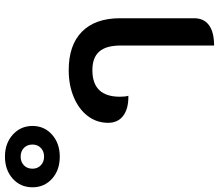

<svg xmlns="http://www.w3.org/2000/svg" viewBox="-318 -822 906 795"><g transform="rotate(-90 135.5 -424.0)"><path d="M-242 -743Q-242 -793 -206 -825Q-170 -857 -115 -857Q-60 -857 -24 -824.5Q12 -792 12 -743Q12 -694 -24 -662Q-60 -630 -115 -630Q-171 -630 -206.5 -662Q-242 -694 -242 -743ZM-65 -743Q-65 -765 -79 -778.5Q-93 -792 -115 -792Q-137 -792 -151 -778.5Q-165 -765 -165 -743Q-165 -722 -151 -708.5Q-137 -695 -115 -695Q-93 -695 -79 -708.5Q-65 -722 -65 -743ZM345 -378Q345 -438 320 -466.5Q295 -495 243 -495Q133 -495 133 -381Q133 -358 137 -346Q84 -345 54.5 -367Q25 -389 25 -430Q25 -477 53 -514Q81 -551 131 -572Q181 -593 243 -593Q347 -593 402.5 -538Q458 -483 458 -380V-74Q458 -33 429 -12Q400 9 345 9Z"/></g></svg>

Font: K2D SemiBold
Style: Regular
Weight: 600
Designer: Katatrad Aksorn Co.,Ltd.
Foundry: Cadson Demak Co.,Ltd.
Version: Version 1.000; ttfautohint (v1.6)